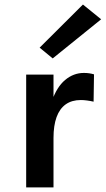

<svg xmlns="http://www.w3.org/2000/svg" viewBox="-20 -809 457 829"><path d="M93 0V-487H211V0ZM182.1 -213.1Q182.1 -308.7 203.5 -371Q224.9 -433.4 261.2 -463.7Q297.5 -494.1 342.1 -494.1Q354.2 -494.1 364.9 -492.6Q375.6 -491 385.9 -488L384.1 -370Q370.8 -373.1 356 -375.1Q341.2 -377.1 329 -377.1Q290.1 -377.1 263.7 -358.4Q237.4 -339.6 224.2 -303.2Q211 -266.7 211 -213.1ZM207.6 -556.8 151.1 -603.2 338.1 -789.4 416.7 -725.7Z"/></svg>

Font: Karla
Style: Regular
Weight: 400
Designer: Jonathan Pinhorn
Version: Version 2.004;gftools[0.9.33]